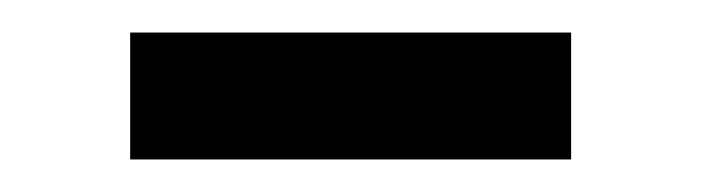

<svg xmlns="http://www.w3.org/2000/svg" viewBox="-20 -343 431 118"><path d="M60 -245H331V-323H60Z"/></svg>

Font: Mozilla Text BETA Medium
Style: Regular
Weight: 500
Designer: Studio DRAMA
Foundry: Studio DRAMA
Version: Version 0.100